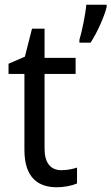

<svg xmlns="http://www.w3.org/2000/svg" viewBox="-20 -780 470 810"><path d="M430 -751V-760H344C341 -721 325 -644 315 -612V-600H362C389 -640 421 -712 430 -751ZM239 -62C194 -62 168 -92 168 -153V-468H299V-536H168V-659H115L85 -541L16 -511V-468H83V-148C83 -30 141 10 220 10C251 10 285 3 305 -6V-73C288 -67 262 -62 239 -62Z"/></svg>

Font: Noto Sans Bengali SemiCondensed
Style: Regular
Weight: 400
Width: 4
Designer: Jelle Bosma - Monotype Design Team
Foundry: Monotype Imaging Inc.
Version: Version 2.003